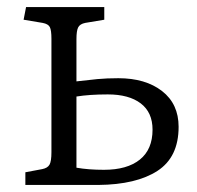

<svg xmlns="http://www.w3.org/2000/svg" viewBox="-20 -525 559 545"><path d="M52 0V-36L100 -45Q115 -48 120.5 -57.5Q126 -67 126 -93V-415Q126 -439 121.5 -448Q117 -457 101 -460L47 -469L54 -505H276V-469L222 -460Q207 -457 202 -447.5Q197 -438 197 -414V-294Q230 -298 256.5 -300.5Q283 -303 316 -303Q393 -303 440 -266.5Q487 -230 487 -165Q487 -79 427 -40Q367 -1 259 0ZM275 -43Q341 -43 377 -72Q413 -101 413 -157Q413 -206 379.5 -231.5Q346 -257 286 -257Q234 -257 197 -251V-49Q214 -46 233.5 -44.5Q253 -43 275 -43Z"/></svg>

Font: Literata 12pt Light
Style: Regular
Weight: 300
Designer: Latin by Veronika Burian and Jose Scaglione. Greek by Irene Vlachou. Cyrillic by Vera Evstafieva.
Foundry: TypeTogether
Version: Version 3.002